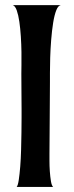

<svg xmlns="http://www.w3.org/2000/svg" viewBox="-20 -740 293 760"><path d="M65.4 -308.6Q65.4 -343.8 64.9 -378.4Q64.5 -413.1 64.5 -448.2Q64.5 -458 64.9 -481.4Q65.4 -504.9 64.9 -534.2Q64.5 -563.5 62.5 -595.2Q60.5 -627 56.6 -653.8Q52.7 -680.7 46.4 -698.7Q40 -716.8 30.3 -719.7H222.7Q210.9 -719.7 203.1 -700.2Q195.3 -680.7 190.4 -649.9Q185.5 -619.1 182.6 -582.5Q179.7 -545.9 178.7 -512.2Q177.7 -478.5 177.7 -451.7Q177.7 -424.8 177.7 -415Q177.7 -343.8 176.8 -272.9Q175.8 -202.1 175.8 -130.9Q175.8 -122.1 175.8 -102.5Q175.8 -83 177.2 -62Q178.7 -41 181.6 -22.9Q184.6 -4.9 190.4 0H45.9Q50.8 -4.9 54.2 -27.3Q57.6 -49.8 60.1 -80.6Q62.5 -111.3 63.5 -147Q64.5 -182.6 64.9 -215.3Q65.4 -248 65.4 -273.4Q65.4 -298.8 65.4 -308.6Z"/></svg>

Font: Cherry Cream Soda
Style: Regular
Weight: 400
Designer: Font Diner, Inc
Foundry: Font Diner, Inc
Version: Version 1.000